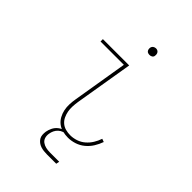

<svg xmlns="http://www.w3.org/2000/svg" viewBox="-247 -820 1094 1094"><g transform="rotate(45 300.0 -273.5)"><path d="M355 8Q332 8 310.5 2.5Q289 -3 272.5 -16Q256 -29 245.5 -48Q235 -67 230.5 -88.5Q226 -110 227 -133Q228 -156 232 -179L287 -511H99V-530H311L252 -176Q249 -156 248 -136Q247 -116 250.5 -97.5Q254 -79 262 -62Q270 -45 284 -33Q298 -21 316.5 -16Q335 -11 355 -11Q378 -11 402 -19Q426 -27 445 -43.5Q464 -60 477 -81Q490 -102 498 -126L517 -119Q508 -93 493 -69Q478 -45 456 -27Q434 -9 407.5 -0.5Q381 8 355 8ZM350 -654Q344 -654 338 -656Q332 -658 328.5 -663Q325 -668 324 -674Q323 -680 324 -686Q325 -691 327.5 -695Q330 -699 333.5 -701.5Q337 -704 341.5 -705.5Q346 -707 350 -707Q357 -707 362.5 -704.5Q368 -702 371.5 -697Q375 -692 376 -686Q377 -680 376 -674Q376 -669 373.5 -665Q371 -661 367 -658.5Q363 -656 359 -655Q355 -654 350 -654ZM338 160Q325 160 312 158.5Q299 157 287 153Q275 149 265 141.5Q255 134 248.5 123.5Q242 113 241 100Q240 87 242 73Q245 56 253 39.5Q261 23 275 11Q289 -1 306.5 -6Q324 -11 342 -11L340 0Q326 0 312.5 4.5Q299 9 288 19Q277 29 271 42Q265 55 263 68Q260 85 264.5 100Q269 115 281.5 124Q294 133 309.5 136.5Q325 140 342 140H417L413 160Z"/></g></svg>

Font: Iosevka Curly Slab ThEx
Style: Italic
Weight: 100
Width: 7
Italic angle: -9°
Monospace: yes
Designer: Belleve Invis
Foundry: Belleve Invis
Version: Version 11.1.0; ttfautohint (v1.8.3)